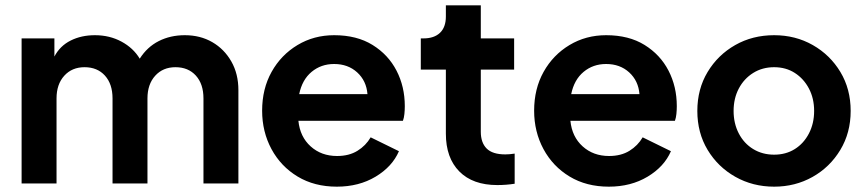

<svg xmlns="http://www.w3.org/2000/svg" viewBox="-20 -688 3248 720"><path d="M61 0H192V-319Q192 -372 221 -404Q250 -436 297 -436Q345 -436 373.5 -404.5Q402 -373 402 -319V0H533V-319Q533 -372 562 -404Q591 -436 638 -436Q686 -436 714.5 -404.5Q743 -373 743 -319V0H874V-350Q874 -411 847.5 -457.5Q821 -504 776 -530Q731 -556 673 -556Q619 -556 575.5 -534Q532 -512 504 -468Q480 -508 435.5 -532Q391 -556 336 -556Q285 -556 245 -536Q205 -516 184 -476V-544H61Z M1243 12Q1326 12 1388.5 -25.5Q1451 -63 1476 -121L1370 -173Q1352 -142 1320.5 -122.5Q1289 -103 1244 -103Q1185 -103 1145 -139Q1105 -175 1099 -235H1491Q1495 -246 1496.5 -260.5Q1498 -275 1498 -290Q1498 -363 1467 -423Q1436 -483 1377 -519.5Q1318 -556 1233 -556Q1157 -556 1095.5 -519Q1034 -482 998.5 -418.5Q963 -355 963 -273Q963 -194 998 -129Q1033 -64 1096 -26Q1159 12 1243 12ZM1233 -448Q1285 -448 1319.5 -416.5Q1354 -385 1358 -335H1102Q1113 -389 1148.5 -418.5Q1184 -448 1233 -448Z M1845 6Q1878 6 1910 1V-112Q1891 -109 1875 -109Q1827 -109 1805 -131Q1783 -153 1783 -194V-427H1908V-544H1783V-668H1652V-626Q1652 -586 1630 -565Q1608 -544 1568 -544H1558V-427H1652V-187Q1652 -96 1702.5 -45Q1753 6 1845 6Z M2263 12Q2346 12 2408.5 -25.5Q2471 -63 2496 -121L2390 -173Q2372 -142 2340.5 -122.5Q2309 -103 2264 -103Q2205 -103 2165 -139Q2125 -175 2119 -235H2511Q2515 -246 2516.5 -260.5Q2518 -275 2518 -290Q2518 -363 2487 -423Q2456 -483 2397 -519.5Q2338 -556 2253 -556Q2177 -556 2115.5 -519Q2054 -482 2018.5 -418.5Q1983 -355 1983 -273Q1983 -194 2018 -129Q2053 -64 2116 -26Q2179 12 2263 12ZM2253 -448Q2305 -448 2339.5 -416.5Q2374 -385 2378 -335H2122Q2133 -389 2168.5 -418.5Q2204 -448 2253 -448Z M2883 12Q2962 12 3027 -24.5Q3092 -61 3131 -125.5Q3170 -190 3170 -272Q3170 -354 3131.5 -418Q3093 -482 3028 -519Q2963 -556 2883 -556Q2802 -556 2737 -519Q2672 -482 2633.5 -418Q2595 -354 2595 -272Q2595 -190 2633.5 -126Q2672 -62 2737.5 -25Q2803 12 2883 12ZM2883 -108Q2839 -108 2804.5 -129Q2770 -150 2750.5 -187.5Q2731 -225 2731 -272Q2731 -319 2750.5 -356Q2770 -393 2804.5 -414.5Q2839 -436 2883 -436Q2927 -436 2960.5 -414.5Q2994 -393 3013.5 -356Q3033 -319 3033 -272Q3033 -225 3013.5 -187.5Q2994 -150 2960.5 -129Q2927 -108 2883 -108Z"/></svg>

Font: Plus Jakarta Sans
Style: Bold
Weight: 700
Designer: Gumpita Rahayu
Foundry: Tokotype
Version: Version 2.004; ttfautohint (v1.8.3)